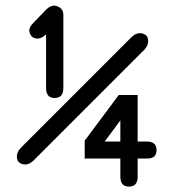

<svg xmlns="http://www.w3.org/2000/svg" viewBox="-20 -656 628 694"><path d="M415 -17.6V-83H286.1V-147.5L409.2 -312.5H477.5V-144.5H510.7Q545.9 -144.5 545.9 -113.3Q545.9 -83 512.7 -83Q511.7 -83 510.7 -83H477.5V-17.6Q477.5 18.6 446.3 18.6Q415 18.6 415 -17.6ZM415 -144.5V-220.7L358.4 -144.5ZM146.5 -532.2Q130.9 -516.6 116.2 -516.6Q101.6 -516.6 93.8 -525.4Q85.9 -535.2 85.9 -546.9Q85.9 -558.6 100.6 -573.2L148.4 -623Q163.1 -635.7 174.8 -635.7Q186.5 -635.7 197.8 -627.4Q209 -619.1 209 -602.5V-337.9Q209 -301.8 177.7 -301.8Q146.5 -301.8 146.5 -337.9ZM100.6 -75.2Q85.9 -61.5 72.3 -61.5Q58.6 -61.5 49.8 -68.4Q41 -75.2 41 -90.8Q41 -106.4 54.7 -121.1L456.1 -522.5Q470.7 -536.1 484.4 -536.1Q498 -536.1 506.8 -529.3Q515.6 -522.5 515.6 -506.8Q515.6 -491.2 502 -476.6Z"/></svg>

Font: Jura
Style: DemiBold
Weight: 600
Version: Version 2.5